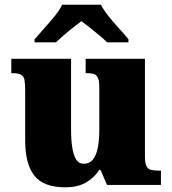

<svg xmlns="http://www.w3.org/2000/svg" viewBox="-20 -786 731 816"><path d="M257 10Q165 10 126 -39.5Q87 -89 87 -189V-402Q87 -431 84 -446.5Q81 -462 69.5 -468.5Q58 -475 32 -475H28V-536H282V-234Q282 -192 287 -159.5Q292 -127 303.5 -108.5Q315 -90 336 -90Q360 -90 374.5 -107.5Q389 -125 395.5 -157.5Q402 -190 402 -235V-417Q402 -444 395.5 -456.5Q389 -469 377 -472Q365 -475 348 -475H344V-536H596V-121Q596 -93 602.5 -80Q609 -67 622 -64Q635 -61 652 -61H664V0H435L407 -64H402Q380 -30 345 -10Q310 10 257 10ZM127 -619Q143 -638 166.5 -664Q190 -690 212 -717Q234 -744 244 -766H409Q420 -744 441.5 -717Q463 -690 487 -664Q511 -638 526 -619V-606H435Q425 -617 404.5 -634Q384 -651 362.5 -668Q341 -685 326 -696Q311 -685 289.5 -668Q268 -651 248.5 -634Q229 -617 218 -606H127Z"/></svg>

Font: Noto Rashi Hebrew Black
Style: Regular
Weight: 900
Version: Version 1.006